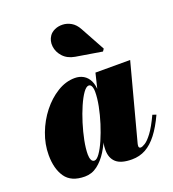

<svg xmlns="http://www.w3.org/2000/svg" viewBox="-136 -845 864 959"><g transform="rotate(-20 296.0 -365.5)"><path d="M152 10Q79.5 10 48.5 -34.8Q17.5 -79.5 17.5 -152.5Q17.5 -210 38.8 -266.2Q60 -322.5 96.2 -368.5Q132.5 -414.5 177.8 -442.2Q223 -470 271 -470Q296.5 -470 316.5 -458.5Q336.5 -447 348 -423.5Q359.5 -400 359.5 -363.5Q359.5 -348 354.5 -314.5Q349.5 -281 338.8 -238.8Q328 -196.5 311.5 -153Q295 -109.5 272 -72.5Q249 -35.5 219 -12.8Q189 10 152 10ZM223.5 -48.5Q236 -48.5 252 -71Q268 -93.5 284 -130.2Q300 -167 313.8 -210.2Q327.5 -253.5 335.8 -295.8Q344 -338 344 -371Q344 -383.5 341.5 -392.5Q339 -401.5 334.8 -406.2Q330.5 -411 324 -411Q310.5 -411 294.2 -388Q278 -365 261.8 -327.8Q245.5 -290.5 232 -247Q218.5 -203.5 210.2 -161.8Q202 -120 202 -88.5Q202 -71.5 207.2 -60Q212.5 -48.5 223.5 -48.5ZM402 10Q344.5 10 318.5 -13.2Q292.5 -36.5 292.5 -79.5Q292.5 -90 293.2 -97.5Q294 -105 295 -110L311 -184L337 -265.5L350.5 -346.5L378 -460H562.5L455 -55.5Q453 -48 453 -41Q453 -37 455.5 -34Q458 -31 463 -31Q471.5 -31 487.2 -40.8Q503 -50.5 524.8 -79.5Q546.5 -108.5 573 -165L592.5 -158.5Q566 -101 537.2 -63.8Q508.5 -26.5 475.5 -8.2Q442.5 10 402 10ZM449.5 -546 309.5 -569Q270 -576 247.5 -600.8Q225 -625.5 221.5 -656Q218 -686.5 234.5 -710.5Q244.5 -725 263.5 -733.5Q282.5 -742 305.5 -741.2Q328.5 -740.5 350.2 -728Q372 -715.5 387 -688L458 -558.5Z"/></g></svg>

Font: Bodoni Moda Black
Style: Italic
Weight: 900
Italic angle: -13°
Version: Version 2.005